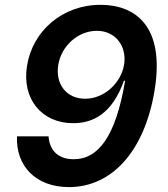

<svg xmlns="http://www.w3.org/2000/svg" viewBox="-20 -757 688 787"><path d="M394.2 -737.2C236.5 -738.3 113.6 -630 90.9 -487.9C68.2 -350.9 152 -251.8 279.8 -252.1C359.7 -251.8 440 -289.8 487.9 -426.1H492.9C454.2 -196.7 382.5 -104 282 -104.4C219.1 -104 182.9 -140.3 179 -198.2H49.7C44.4 -77.8 125.4 9.9 262.8 9.9C437.5 9.9 572.4 -135.7 613.6 -386.4C657.3 -650.9 533.4 -736.5 394.2 -737.2ZM377.1 -630.7C454.5 -630.7 500.7 -566.1 488.6 -492.2C476.6 -416.5 405.9 -351.9 329.5 -352.3C251.8 -351.9 206.3 -413 218.8 -490.8C231.5 -568.9 299.7 -630.7 377.1 -630.7Z"/></svg>

Font: Riot Sans 2.0
Style: Bold Italic
Weight: 600
Italic angle: -9.39999°
Designer: Rasmus Andersson
Foundry: rsms
Version: Version 3.006;hotconv 1.0.109;makeotfexe 2.5.65596